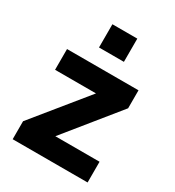

<svg xmlns="http://www.w3.org/2000/svg" viewBox="-180 -857 878 963"><g transform="rotate(30 259.0 -375.0)"><path d="M42 0V-104.1L289 -407.9H52V-528H465.9V-423.9L219.8 -120H475.9V0ZM186.9 -615V-749.5H331.1V-615Z"/></g></svg>

Font: Oxanium ExtraLight
Style: Regular
Weight: 200
Designer: Severin Meyer
Version: Version 2.000